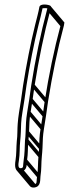

<svg xmlns="http://www.w3.org/2000/svg" viewBox="-20 -629 305 850"><path d="M84.7 81C80.8 105.2 85.8 113.9 73.2 115.6C58.4 117.5 60.8 99.2 63.7 81C68.5 50.8 66.2 22.7 69.5 -6.2C72.3 -30.7 72.9 -61.2 73.6 -83.1C74 -97.1 76.6 -114.2 79.2 -131L88.3 -188C91.6 -208.7 93.9 -230 97.3 -251.1C111.3 -339.7 130.3 -437.6 150.7 -519.2C155.7 -539.2 164.8 -573.4 168.3 -592.4C175.9 -593.4 184.8 -593 189.3 -592.3L188.5 -587.4C160.2 -482.2 136.5 -366.4 118.2 -250.9C114.8 -229.3 112.5 -208.7 109.3 -188L100.2 -131C94.3 -93.4 95 -80.6 93.4 -43.1C92.8 -29 92.3 -17.6 90.8 -8L90.7 -7.7C89.4 23.6 89.3 51.7 84.7 81ZM54.5 -6 54.4 -5.7 54.4 -5.5C51.7 25.4 53.2 52.6 48.7 81C45.1 103.3 44.1 134.2 72.8 130.4C103.3 126.5 97.6 93.8 99.7 81C104.7 49.4 102.6 23.4 105.8 -8.2C106.8 -18.1 108 -31.1 108.6 -44.9C110.2 -82.6 109.5 -94.6 115.2 -131L124.3 -188C127.5 -208.7 130.6 -230 133.3 -251.1C151.4 -365.8 175.5 -483.1 203.4 -586.6L205.6 -600.5L203.4 -603.1C199.8 -607.5 157.1 -616.5 154.1 -597C151.2 -578.7 141.5 -542.5 136 -520.8C115.3 -437.8 96.5 -340.6 82.2 -250.9C78.8 -229.3 76.5 -208.7 73.3 -188L64.2 -131C61.5 -113.5 59.5 -96.9 58.4 -81.3C56.4 -59.5 57.8 -27.4 54.5 -6ZM66.9 128.3 126.4 199 138.7 188.4 79.2 117.7ZM86 86.3 145.5 157 157.8 146.4 98.3 75.7ZM92.1 -2.7 151.6 68 163.9 57.4 104.4 -13.3ZM94.8 -38.7 154.3 32 166.6 21.4 107.1 -49.3ZM101.6 -125.7 161.1 -55 173.4 -65.6 113.9 -136.3ZM110.6 -182.7 170.1 -112 182.4 -122.6 122.9 -193.3ZM119.6 -245.7 179.1 -175 191.4 -185.6 131.9 -256.3ZM189.8 -581.7 249.3 -511 261.6 -521.6 202.1 -592.3ZM262.9 -515.9 265.1 -529.4 203.7 -602.3 191.4 -591.7 249.1 -523.2 248.1 -516.7C219.7 -411.5 196 -295.7 177.8 -180.2C174.3 -158.6 172.1 -138 168.8 -117.3L159.8 -60.3C153.8 -22.7 154.5 -9.9 152.9 27.6C152.3 41.8 151.8 53.1 150.3 62.7L150.2 63L150.2 63.2C147.5 94.9 148.9 122.2 144.2 151.7C140.3 175.9 145.3 184.6 132.7 186.3C127.7 186.9 125.9 185.8 124.4 184.1L64.9 113.4L52.6 124L112.1 194.7C116.5 199.9 123.7 202.3 132.3 201.1C162.8 197.2 157.1 164.5 159.2 151.7C164.2 120.1 162.1 94.2 165.3 62.5C166.3 52.6 167.5 39.6 168.1 25.8C169.7 -11.9 169 -23.9 174.8 -60.3L183.8 -117.3C187 -138 190.1 -159.3 192.8 -180.4C211 -295.1 235 -412.4 262.9 -515.9Z"/></svg>

Font: CiSf OpenHand
Style: GlsObl
Weight: 400
Foundry: Cannot Into Space Fonts
Version: Version 0.7892